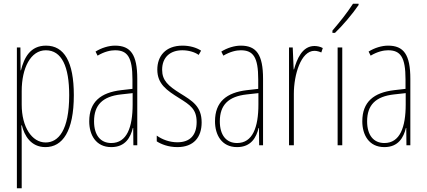

<svg xmlns="http://www.w3.org/2000/svg" viewBox="-20 -783 2301 1035"><path d="M228 -537C143 -537 110 -472 93 -404H91L90 -527H71V232H97V-37C97 -69 96 -95 95 -107H98C111 -53 146 10 225 10C317 10 378 -75 378 -270C378 -450 326 -537 228 -537ZM227 -512C313 -512 353 -424 353 -270C353 -79 294 -15 226 -15C152 -15 97 -98 97 -219V-292C97 -416 145 -512 227 -512Z M600 -537C566 -537 527 -525 495 -505L506 -483C543 -505 576 -512 600 -512C667 -512 694 -475 694 -355V-304L633 -297C523 -284 461 -234 461 -129C461 -57 496 10 580 10C656 10 684 -43 696 -93H698L699 0H720V-358C720 -489 684 -537 600 -537ZM632 -274 695 -281V-220C695 -97 664 -12 580 -12C522 -12 487 -54 487 -129C487 -217 533 -263 632 -274Z M1067 -123C1067 -210 1017 -239 951 -280C887 -320 854 -349 854 -407C854 -475 898 -512 963 -512C995 -512 1029 -503 1051 -487L1064 -510C1038 -527 1002 -537 964 -537C871 -537 828 -479 828 -408C828 -330 879 -296 946 -254C1005 -217 1040 -195 1040 -125C1040 -56 1006 -16 936 -16C894 -16 854 -31 825 -52V-21C848 -6 887 10 936 10C1024 10 1067 -43 1067 -123Z M1278 -537C1244 -537 1205 -525 1173 -505L1184 -483C1221 -505 1254 -512 1278 -512C1345 -512 1372 -475 1372 -355V-304L1311 -297C1201 -284 1139 -234 1139 -129C1139 -57 1174 10 1258 10C1334 10 1362 -43 1374 -93H1376L1377 0H1398V-358C1398 -489 1362 -537 1278 -537ZM1310 -274 1373 -281V-220C1373 -97 1342 -12 1258 -12C1200 -12 1165 -54 1165 -129C1165 -217 1211 -263 1310 -274Z M1675 -535C1608 -535 1580 -462 1565 -409H1563L1558 -527H1538V0H1564V-277C1564 -380 1602 -509 1675 -509C1689 -509 1704 -504 1712 -500L1720 -524C1706 -532 1688 -535 1675 -535Z M1913 -756V-763H1883C1849 -711 1817 -671 1772 -618V-606H1786C1825 -643 1880 -707 1913 -756ZM1825 0V-527H1800V0Z M2072 -537C2038 -537 1999 -525 1967 -505L1978 -483C2015 -505 2048 -512 2072 -512C2139 -512 2166 -475 2166 -355V-304L2105 -297C1995 -284 1933 -234 1933 -129C1933 -57 1968 10 2052 10C2128 10 2156 -43 2168 -93H2170L2171 0H2192V-358C2192 -489 2156 -537 2072 -537ZM2104 -274 2167 -281V-220C2167 -97 2136 -12 2052 -12C1994 -12 1959 -54 1959 -129C1959 -217 2005 -263 2104 -274Z"/></svg>

Font: Noto Sans Oriya ExtCond Thin
Style: Regular
Weight: 100
Width: 2
Designer: Amélie Bonet and Sol Matas
Foundry: Google LLC
Version: Version 2.006